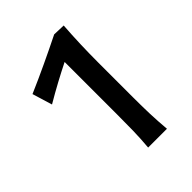

<svg xmlns="http://www.w3.org/2000/svg" viewBox="-152 -886 642 642"><g transform="rotate(-45 169.0 -565.0)"><path d="M170.4 -319.8Q173.8 -358.9 174.6 -395.8Q175.3 -432.6 175.3 -475.1V-719.7Q145 -704.6 112.3 -687Q79.6 -669.4 44.9 -648.9L23.4 -719.7Q73.2 -741.2 120.8 -763.7Q168.5 -786.1 215.8 -809.6L259.3 -808.1Q253.4 -725.6 253.4 -637.2V-475.1Q253.4 -431.2 254.6 -395Q255.9 -358.9 259.3 -319.8Z"/></g></svg>

Font: Pinar Medium
Style: Regular
Weight: 500
Designer: Amin Abedi
Version: Version 3.000